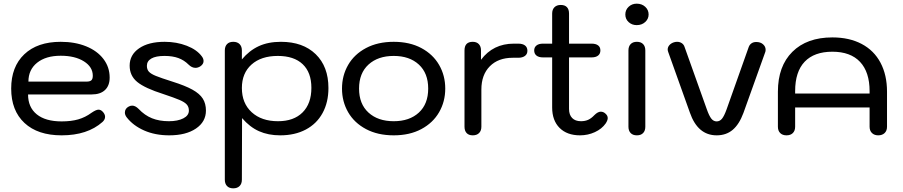

<svg xmlns="http://www.w3.org/2000/svg" viewBox="-20 -728 4924 1047"><path d="M41 -245Q41 -364 112.5 -432Q184 -500 311 -500Q389 -500 449.5 -475.5Q510 -451 544 -406.5Q578 -362 578 -305Q578 -261 552.5 -237Q527 -213 480 -213H133Q133 -143 180.5 -104.5Q228 -66 316 -66Q368 -66 406.5 -77Q445 -88 479 -113Q504 -130 517 -130Q529 -130 539 -120Q553 -106 553 -91Q553 -76 539 -63Q457 10 316 10Q186 10 113.5 -57.5Q41 -125 41 -245ZM452 -283Q470 -283 478 -290Q486 -297 486 -315Q486 -363 437.5 -393.5Q389 -424 311 -424Q230 -424 182.5 -386Q135 -348 135 -283Z M671 -88Q661 -101 661 -114Q661 -136 682 -147Q691 -152 701 -152Q718 -152 736 -134Q769 -99 809 -83Q849 -67 901 -67Q949 -67 979.5 -82.5Q1010 -98 1010 -125Q1010 -145 998.5 -158Q987 -171 959 -183Q931 -195 871 -215Q770 -247 728.5 -281Q687 -315 687 -370Q687 -429 738.5 -464.5Q790 -500 878 -500Q943 -500 998.5 -478.5Q1054 -457 1081 -420Q1090 -408 1090 -395Q1090 -378 1072 -366Q1059 -358 1046 -358Q1026 -358 1008 -376Q984 -400 952.5 -411.5Q921 -423 877 -423Q830 -423 805.5 -409Q781 -395 781 -369Q781 -349 792 -337Q803 -325 830 -314Q857 -303 920 -283Q990 -261 1029.5 -239Q1069 -217 1086 -190Q1103 -163 1103 -125Q1103 -64 1048.5 -27Q994 10 903 10Q826 10 766 -16.5Q706 -43 671 -88Z M1206 252V-453Q1206 -475 1218 -487.5Q1230 -500 1252 -500Q1274 -500 1286.5 -487.5Q1299 -475 1299 -453V-404Q1339 -452 1390.5 -476Q1442 -500 1512 -500Q1632 -500 1701.5 -432.5Q1771 -365 1771 -248Q1771 -170 1739 -111.5Q1707 -53 1647.5 -21.5Q1588 10 1508 10Q1443 10 1392.5 -12.5Q1342 -35 1300 -84L1299 252Q1299 274 1286.5 286.5Q1274 299 1252 299Q1230 299 1218 286.5Q1206 274 1206 252ZM1678 -249Q1678 -333 1630.5 -378Q1583 -423 1495 -423Q1404 -423 1351.5 -376Q1299 -329 1299 -248Q1299 -165 1352.5 -116Q1406 -67 1496 -67Q1582 -67 1630 -115Q1678 -163 1678 -249Z M1845 -245Q1845 -316 1878.5 -374Q1912 -432 1976 -466Q2040 -500 2127 -500Q2214 -500 2277.5 -466Q2341 -432 2374.5 -374Q2408 -316 2408 -245Q2408 -174 2374.5 -116Q2341 -58 2277.5 -24Q2214 10 2127 10Q2040 10 1976 -24Q1912 -58 1878.5 -116Q1845 -174 1845 -245ZM2315 -245Q2315 -329 2264 -376Q2213 -423 2127 -423Q2041 -423 1989.5 -376Q1938 -329 1938 -245Q1938 -161 1989.5 -114Q2041 -67 2127 -67Q2213 -67 2264 -114Q2315 -161 2315 -245Z M2513 -37V-453Q2513 -500 2558 -500Q2579 -500 2591 -487.5Q2603 -475 2603 -453V-402Q2669 -490 2782 -490H2806Q2830 -490 2843 -480Q2856 -470 2856 -451Q2856 -433 2842.5 -423Q2829 -413 2806 -413H2776Q2697 -413 2651 -366.5Q2605 -320 2605 -240V-37Q2605 -15 2592.5 -2.5Q2580 10 2558 10Q2536 10 2524.5 -2.5Q2513 -15 2513 -37Z M3294 -84Q3294 -72 3283 -55Q3262 -25 3224 -7.5Q3186 10 3143 10Q3072 10 3031.5 -30.5Q2991 -71 2991 -142V-415H2941Q2918 -415 2905.5 -425Q2893 -435 2893 -453Q2893 -470 2905.5 -480Q2918 -490 2941 -490H2991V-654Q2991 -676 3003.5 -688.5Q3016 -701 3038 -701Q3060 -701 3071.5 -689Q3083 -677 3083 -654V-490H3206Q3229 -490 3241.5 -480.5Q3254 -471 3254 -453Q3254 -435 3241.5 -425Q3229 -415 3206 -415H3083V-134Q3083 -102 3100 -84.5Q3117 -67 3148 -67Q3170 -67 3187 -74.5Q3204 -82 3221 -100Q3240 -119 3256 -119Q3270 -119 3281 -109Q3294 -98 3294 -84Z M3390 -649Q3390 -674 3408 -691Q3426 -708 3452 -708Q3480 -708 3498.5 -691Q3517 -674 3517 -649Q3517 -625 3498.5 -608Q3480 -591 3452 -591Q3426 -591 3408 -607.5Q3390 -624 3390 -649ZM3407 -37V-453Q3407 -475 3419 -487.5Q3431 -500 3453 -500Q3475 -500 3487 -487.5Q3499 -475 3499 -453V-37Q3499 -15 3487 -2.5Q3475 10 3453 10Q3431 10 3419 -2.5Q3407 -15 3407 -37Z M3742 -114 3624 -444Q3621 -452 3621 -458Q3621 -471 3630 -481.5Q3639 -492 3654 -497Q3663 -500 3672 -500Q3687 -500 3698 -492.5Q3709 -485 3713 -472L3834 -133Q3847 -96 3859 -81Q3871 -66 3888 -66Q3905 -66 3917 -80.5Q3929 -95 3942 -131L4063 -472Q4068 -485 4078.5 -492Q4089 -499 4104 -499Q4127 -499 4141 -486.5Q4155 -474 4155 -457Q4155 -448 4153 -444L4034 -112Q4011 -50 3975.5 -20Q3940 10 3888 10Q3785 10 3742 -114Z M4222 -37V-228Q4222 -367 4301 -445.5Q4380 -524 4519 -524Q4611 -524 4678.5 -488.5Q4746 -453 4781.5 -386Q4817 -319 4817 -228V-37Q4817 -15 4804 -2.5Q4791 10 4769 10Q4748 10 4735 -2.5Q4722 -15 4722 -37V-142H4316V-37Q4316 -15 4303.5 -2.5Q4291 10 4269 10Q4247 10 4234.5 -2.5Q4222 -15 4222 -37ZM4722 -218V-231Q4722 -335 4670 -390.5Q4618 -446 4519 -446Q4420 -446 4368 -391.5Q4316 -337 4316 -231V-218Z"/></svg>

Font: Kodchasan Medium
Style: Regular
Weight: 500
Designer: Katatrad Aksorn Co.,Ltd.
Foundry: Cadson Demak Co.,Ltd.
Version: Version 1.000; ttfautohint (v1.6)